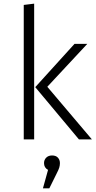

<svg xmlns="http://www.w3.org/2000/svg" viewBox="-20 -763 523 1051"><path d="M458 -523 239 -288 483 0H412L173 -286L388 -523ZM167 -743V0H110V-736ZM221 130Q221 112 233 100Q245 88 265 88Q286 88 297 100Q308 112 308 130Q308 142 304.5 154Q301 166 290 187L250 268H215L243 167Q221 155 221 130Z"/></svg>

Font: Jldddboxgfspflltxgxzjzlszac
Style: Regular
Weight: 300
Designer: Carrois Corporate & Edenspiekermann
Foundry: Carrois Corporate GbR & Edenspiekermann AG
Version: Version 2.001